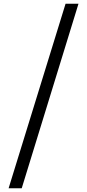

<svg xmlns="http://www.w3.org/2000/svg" viewBox="-20 -824 465 1025"><path d="M26 181 330 -804H399L96 181Z"/></svg>

Font: Noto Serif KR ExtraLight Black
Style: Regular
Weight: 900
Version: Version 2.003-H1;hotconv 1.1.1;makeotfexe 2.6.0